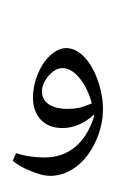

<svg xmlns="http://www.w3.org/2000/svg" viewBox="-20 -679 508 816"><path d="M192.9 68.4Q160.6 68.4 110.8 48.1Q61 27.8 34.2 4.4L48.3 -28.3Q102.1 -9.8 169.9 -9.8Q245.1 -9.8 298.8 -54Q352.5 -98.1 379.9 -183.6L378.9 -191.9L377 -190.4Q350.1 -164.6 315.7 -149.7Q281.2 -134.8 244.6 -134.8Q187 -134.8 153.6 -170.2Q120.1 -205.6 120.1 -263.7Q120.1 -314.5 140.6 -364.3Q161.1 -414.1 194.3 -444.3Q227.5 -474.6 261.2 -474.6Q299.8 -474.6 335.2 -439.9Q370.6 -405.3 394 -341.6Q417.5 -277.8 417.5 -215.3Q417.5 -144.5 385.7 -76.2Q354 -7.8 302.7 30.3Q251.5 68.4 192.9 68.4ZM245.6 -389.6Q225.1 -389.6 204.8 -374.3Q184.6 -358.9 171.4 -335.2Q158.2 -311.5 158.2 -291.5Q158.2 -255.4 187 -235.8Q215.8 -216.3 268.6 -216.3Q293.5 -216.3 314.2 -220.5Q335 -224.6 370.1 -239.3Q353 -304.7 317.9 -347.2Q282.7 -389.6 245.6 -389.6ZM256.3 -513.7ZM193.4 117.2ZM251 -659.2Z"/></svg>

Font: Noto Naskh Arabic UI
Style: Regular
Weight: 400
Designer: Monotype Design team
Foundry: Monotype Imaging Inc.
Version: Version 1.05